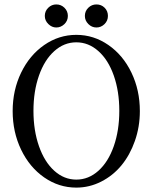

<svg xmlns="http://www.w3.org/2000/svg" viewBox="-20 -833 688 866"><path d="M415 -709Q394 -709 378.4 -724.6Q362.8 -740.2 362.8 -761.2Q362.8 -782.7 378.2 -797.9Q393.6 -813 415 -813Q437 -813 451.9 -798.1Q466.8 -783.2 466.8 -761.2Q466.8 -739.3 451.2 -724.1Q435.5 -709 415 -709ZM233.9 -709Q213.9 -709 198 -724.6Q182.1 -740.2 182.1 -761.2Q182.1 -782.7 197.5 -797.9Q212.9 -813 233.9 -813Q255.4 -813 270.8 -797.9Q286.1 -782.7 286.1 -761.2Q286.1 -739.3 270.3 -724.1Q254.4 -709 233.9 -709ZM324.2 13.2Q245.6 13.2 179.4 -32.7Q113.3 -78.6 75.2 -158Q37.1 -237.3 37.1 -332Q37.1 -426.3 75.2 -505.1Q113.3 -584 179.4 -629.9Q245.6 -675.8 324.2 -675.8Q402.8 -675.8 469 -629.9Q535.2 -584 573 -505.1Q610.8 -426.3 610.8 -332Q610.8 -261.2 588.4 -197.3Q565.9 -133.3 527.8 -87.2Q489.7 -41 436.5 -13.9Q383.3 13.2 324.2 13.2ZM224.9 -62.7Q269 -22.9 324.2 -22.9Q379.4 -22.9 423.8 -62.7Q468.3 -102.5 493.2 -173.6Q518.1 -244.6 518.1 -333Q518.1 -421.4 493.2 -492.2Q468.3 -563 423.8 -602.5Q379.4 -642.1 324.2 -642.1Q269 -642.1 224.9 -602.5Q180.7 -563 155.8 -492.2Q130.9 -421.4 130.9 -333Q130.9 -244.6 155.8 -173.6Q180.7 -102.5 224.9 -62.7Z"/></svg>

Font: Junicode SmCond
Style: Regular
Weight: 400
Width: 4
Designer: Peter S. Baker
Version: Version 2.206